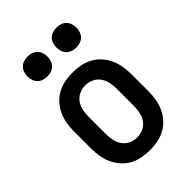

<svg xmlns="http://www.w3.org/2000/svg" viewBox="-219 -835 938 938"><g transform="rotate(-45 250.0 -365.5)"><path d="M250 8Q223 8 196 3Q169 -2 145 -15Q121 -28 102.5 -48.5Q84 -69 72.5 -94Q61 -119 56.5 -146Q52 -173 52 -200V-320Q52 -347 56.5 -374Q61 -401 72.5 -426Q84 -451 102.5 -471.5Q121 -492 145 -505Q169 -518 196 -523Q223 -528 250 -528Q277 -528 304 -523Q331 -518 355 -505Q379 -492 397.5 -471.5Q416 -451 427.5 -426Q439 -401 443.5 -374Q448 -347 448 -320V-200Q448 -173 443.5 -146Q439 -119 427.5 -94Q416 -69 397.5 -48.5Q379 -28 355 -15Q331 -2 304 3Q277 8 250 8ZM250 -80Q272 -80 292.5 -89.5Q313 -99 325.5 -117Q338 -135 342.5 -156.5Q347 -178 347 -200V-320Q347 -342 342.5 -363.5Q338 -385 325.5 -403Q313 -421 292.5 -430.5Q272 -440 250 -440Q228 -440 207.5 -430.5Q187 -421 174.5 -403Q162 -385 157.5 -363.5Q153 -342 153 -320V-200Q153 -178 157.5 -156.5Q162 -135 174.5 -117Q187 -99 207.5 -89.5Q228 -80 250 -80ZM350 -601Q336 -601 322.5 -605.5Q309 -610 299.5 -619.5Q290 -629 285.5 -642.5Q281 -656 281 -670Q281 -684 285.5 -697.5Q290 -711 299.5 -720.5Q309 -730 322.5 -734.5Q336 -739 350 -739Q364 -739 377.5 -734.5Q391 -730 400.5 -720.5Q410 -711 414.5 -697.5Q419 -684 419 -670Q419 -656 414.5 -642.5Q410 -629 400.5 -619.5Q391 -610 377.5 -605.5Q364 -601 350 -601ZM150 -601Q136 -601 122.5 -605.5Q109 -610 99.5 -619.5Q90 -629 85.5 -642.5Q81 -656 81 -670Q81 -684 85.5 -697.5Q90 -711 99.5 -720.5Q109 -730 122.5 -734.5Q136 -739 150 -739Q164 -739 177.5 -734.5Q191 -730 200.5 -720.5Q210 -711 214.5 -697.5Q219 -684 219 -670Q219 -656 214.5 -642.5Q210 -629 200.5 -619.5Q191 -610 177.5 -605.5Q164 -601 150 -601Z"/></g></svg>

Font: Iosevka SS18 Semibold
Style: Regular
Weight: 600
Monospace: yes
Designer: Belleve Invis
Foundry: Belleve Invis
Version: Version 25.1.1; ttfautohint (v1.8.4)